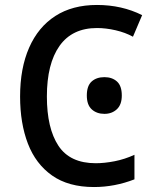

<svg xmlns="http://www.w3.org/2000/svg" viewBox="-20 -744 640 774"><path d="M359 10Q256 10 190 -36.5Q124 -83 92.5 -165Q61 -247 61 -355Q61 -469 97.5 -552Q134 -635 203 -679.5Q272 -724 371 -724Q471 -724 553 -683L516 -596Q485 -613 446 -622Q407 -631 371 -631Q271 -631 220 -559Q169 -487 169 -355Q169 -227 215.5 -156.5Q262 -86 366 -86Q401 -86 442 -94Q483 -102 522 -120V-21Q442 10 359 10ZM401 -285Q370 -285 350 -303Q330 -321 330 -359Q330 -398 349.5 -415.5Q369 -433 401 -433Q432 -433 451.5 -415.5Q471 -398 471 -359Q471 -322 451 -303.5Q431 -285 401 -285Z"/></svg>

Font: Noto Sans Mono Medium
Style: Regular
Weight: 500
Designer: Monotype Design Team
Foundry: Monotype Imaging Inc.
Version: Version 2.014